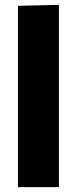

<svg xmlns="http://www.w3.org/2000/svg" viewBox="-20 -772 318 792"><path d="M54 -748 223 -752V0H54Z"/></svg>

Font: Murecho
Style: Bold
Weight: 700
Designer: Neil Summerour
Foundry: Positype
Version: Version 1.010; ttfautohint (v1.8.3)